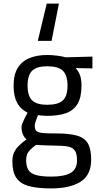

<svg xmlns="http://www.w3.org/2000/svg" viewBox="-20 -817 555 1072"><path d="M191 -589 241 -797H309L268 -589ZM265 235Q187 235 139.5 221.5Q92 208 70.5 175Q49 142 49 85Q49 56 58 35.5Q67 15 84.5 -2.5Q102 -20 128 -39Q115 -49 107.5 -67.5Q100 -86 100 -109Q100 -116 105.5 -130Q111 -144 119 -159.5Q127 -175 134 -188Q113 -198 95.5 -215.5Q78 -233 67 -263Q56 -293 56 -339Q56 -401 79.5 -438.5Q103 -476 145.5 -493Q188 -510 243 -510Q270 -510 300 -506Q330 -502 347 -497L496 -501V-435L402 -437Q416 -423 425.5 -400Q435 -377 435 -339Q435 -274 413 -237Q391 -200 348 -185Q305 -170 240 -170Q233 -170 216.5 -171.5Q200 -173 192 -174Q186 -160 180 -142Q174 -124 174 -117Q174 -102 177.5 -93.5Q181 -85 192.5 -80Q204 -75 228 -73.5Q252 -72 294 -72Q366 -72 409 -60Q452 -48 470.5 -16.5Q489 15 489 75Q489 160 430 197.5Q371 235 265 235ZM266 169Q340 169 375 148Q410 127 410 79Q410 42 398.5 24.5Q387 7 360 1.5Q333 -4 288 -4Q279 -4 263 -4.5Q247 -5 230 -5.5Q213 -6 199.5 -7Q186 -8 181 -8Q161 7 148.5 19.5Q136 32 131 45.5Q126 59 126 78Q126 111 138 131Q150 151 180.5 160Q211 169 266 169ZM243 -232Q305 -232 331 -256.5Q357 -281 357 -339Q357 -397 331 -422Q305 -447 243 -447Q185 -447 159.5 -422Q134 -397 134 -339Q134 -281 159.5 -256.5Q185 -232 243 -232Z"/></svg>

Font: Cairo
Style: Regular
Weight: 400
Designer: Mohamed Gaber, Accademia di Belle Arti di Urbino
Foundry: Kief Type Foundry, Accademia di Belle Arti di Urbino
Version: Version 3.120